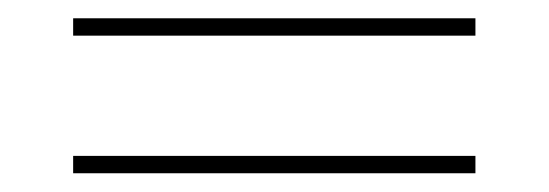

<svg xmlns="http://www.w3.org/2000/svg" viewBox="-20 -490 600 210"><path d="M60 -451V-470H500V-451ZM60 -300.5V-319.5H500V-300.5Z"/></svg>

Font: Bodoni Moda SC 11pt
Style: Bold
Weight: 700
Version: Version 2.005